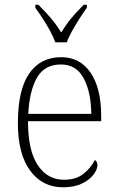

<svg xmlns="http://www.w3.org/2000/svg" viewBox="-20 -786 499 816"><path d="M248 10Q160 10 108 -61Q56 -132 56 -262Q56 -404 104 -473.5Q152 -543 240 -543Q320 -543 365 -477Q410 -411 410 -294V-271H99Q99 -146 140.5 -84Q182 -22 252 -22Q303 -22 335 -47.5Q367 -73 383 -106Q394 -100 394 -84Q394 -66 377.5 -44Q361 -22 328.5 -6Q296 10 248 10ZM368 -302Q367 -395 335.5 -453.5Q304 -512 239 -512Q169 -512 137 -455.5Q105 -399 100 -302ZM215 -606Q207 -629 192.5 -655.5Q178 -682 161 -708Q144 -734 130 -753V-766H143Q175 -734 197 -708Q219 -682 240 -648Q261 -682 282.5 -708Q304 -734 336 -766H349V-753Q335 -734 318.5 -708Q302 -682 287 -655.5Q272 -629 264 -606Z"/></svg>

Font: Noto Serif Armenian SemiCondensed ExtraLight
Style: Regular
Weight: 200
Width: 4
Designer: Monotype Design Team
Foundry: Monotype Imaging Inc.
Version: Version 2.008; ttfautohint (v1.8.4.7-5d5b)